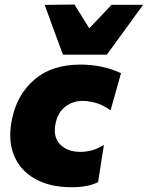

<svg xmlns="http://www.w3.org/2000/svg" viewBox="-20 -792 635 825"><path d="M287.5 12.5Q194 12.5 130 -23.8Q66 -60 39.5 -126Q24 -164.5 24 -211Q24 -244.5 32 -282Q54 -387 128.8 -450.8Q203.5 -514.5 326.5 -514.5Q373 -514.5 417 -505.2Q461 -496 500 -477.5L455 -318Q418.5 -343.5 387.8 -351Q357 -358.5 334.5 -358.5Q294 -358.5 262 -334.8Q230 -311 219.5 -265.5Q215.5 -247.5 215.5 -232Q215.5 -195.5 237.5 -172.5Q268.5 -139.5 325 -139.5Q379.5 -139.5 426.5 -169.5L401.5 -9.5Q358.5 12.5 287.5 12.5ZM250.5 -557Q230.5 -610.5 211 -664Q191.5 -717.5 172 -771L300 -772.5Q315.5 -747.5 331.5 -722Q347.5 -696.5 363.5 -670.5Q388 -696 412 -721.2Q436 -746.5 459.5 -771.5H595Q555.5 -717 517 -664Q478 -611 439 -557Z"/></svg>

Font: Heraclito ExtraBold
Style: Italic
Weight: 800
Italic angle: -12°
Designer: Kostas Bartsokas (font) & Cristiano Sobral (main changes)
Foundry: Kostas Bartsokas (font) & Cristiano Sobral (main changes)
Version: Version 1.00;July 8, 2020;FontCreator 13.0.0.2655 64-bit